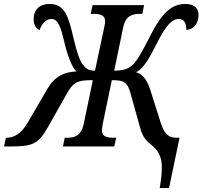

<svg xmlns="http://www.w3.org/2000/svg" viewBox="-68 -740 1023 970"><path d="M739 210H786L839 -44H825C778 -44 760 -69 742 -126L690 -290C672 -345 646 -368 619 -375C655 -392 681 -435 728 -528C772 -614 801 -644 836 -644C866 -644 874 -616 873 -589C908 -590 935 -619 935 -664C935 -697 915 -720 869 -720C799 -720 750 -676 690 -557C651 -479 623 -432 604 -414C585 -394 557 -383 509 -383L554 -600C566 -661 601 -670 639 -670H651L660 -714H400L390 -670H402C437 -670 463 -664 463 -633C463 -626 461 -612 459 -604L412 -383C378 -383 365 -394 350 -414C336 -433 321 -470 301 -557C278 -657 258 -720 183 -720C132 -720 102 -691 102 -643C102 -615 113 -597 132 -588C143 -618 161 -644 191 -644C226 -644 238 -606 257 -527C277 -444 299 -397 318 -379C254 -376 206 -353 169 -287L74 -124C40 -64 2 -44 -35 -44H-38L-48 0H-18C94 0 125 -11 172 -94L267 -262C302 -328 327 -335 401 -335L355 -114C342 -53 308 -44 270 -44H259L250 0H509L519 -44H507C472 -44 447 -50 447 -81C447 -88 449 -101 451 -114L497 -335C560 -335 577 -326 594 -259L639 -98C652 -46 672 -27 704 -2C758 44 756 105 739 210Z"/></svg>

Font: Noto Serif Condensed Medium
Style: Italic
Weight: 500
Width: 3
Italic angle: -12°
Designer: Monotype Design Team
Foundry: Monotype Imaging Inc.
Version: Version 2.013